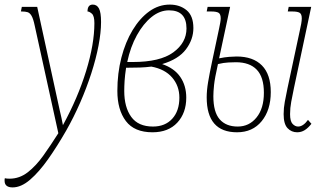

<svg xmlns="http://www.w3.org/2000/svg" viewBox="-65 -566 1410 836"><path d="M-10 250Q-45 250 -45 221Q-45 219 -45 216Q-45 213 -44 210Q-40 211 -35 211.5Q-30 212 -23 212Q20 212 56 184Q92 156 124 111Q156 66 189 14L86 -455Q80 -484 72.5 -497Q65 -510 55 -513Q45 -516 30 -516H26L30 -536H97L195 -86Q199 -70 202.5 -53.5Q206 -37 209 -21Q274 -140 310 -257Q346 -374 346 -465Q346 -497 335 -506.5Q324 -516 316 -516Q316 -546 339 -546Q357 -546 366 -529Q375 -512 375 -470Q375 -425 364 -367.5Q353 -310 332.5 -246.5Q312 -183 284 -119Q256 -55 223 3Q184 71 144.5 127Q105 183 66 216.5Q27 250 -10 250Z M599 10Q520 10 483 -39Q446 -88 446 -170Q446 -247 463.5 -315Q481 -383 512.5 -435Q544 -487 585 -516.5Q626 -546 674 -546Q718 -546 747.5 -521.5Q777 -497 777 -444Q777 -394 744.5 -351Q712 -308 641 -287Q694 -269 720 -231Q746 -193 746 -141Q746 -74 707 -32Q668 10 599 10ZM671 -521Q631 -521 595 -492Q559 -463 531 -412.5Q503 -362 489 -296H513Q632 -296 689.5 -338Q747 -380 747 -442Q747 -521 671 -521ZM601 -15Q654 -15 685 -49Q716 -83 716 -141Q716 -192 684.5 -228.5Q653 -265 594 -276Q571 -273 545 -272Q519 -271 484 -271Q479 -238 477.5 -214Q476 -190 476 -170Q476 -99 506.5 -57Q537 -15 601 -15Z M1229 10Q1204 10 1187 -8Q1170 -26 1170 -69Q1170 -96 1175 -122.5Q1180 -149 1187 -183L1240 -431Q1244 -448 1246.5 -462.5Q1249 -477 1249 -486Q1249 -505 1239.5 -510.5Q1230 -516 1208 -516H1188L1192 -536H1290L1215 -183Q1208 -149 1203 -122.5Q1198 -96 1198 -69Q1198 -38 1209 -26.5Q1220 -15 1233 -15Q1255 -15 1276 -44L1291 -27Q1277 -9 1262 0.5Q1247 10 1229 10ZM967 10Q835 10 835 -142Q835 -172 841 -208Q847 -244 858 -296L889 -442Q892 -456 894 -467.5Q896 -479 896 -486Q896 -505 886.5 -510.5Q877 -516 855 -516H835L839 -536H937L889 -312Q913 -317 933 -318.5Q953 -320 965 -320Q1037 -320 1075.5 -281Q1114 -242 1114 -165Q1114 -87 1074.5 -38.5Q1035 10 967 10ZM970 -15Q1020 -15 1052 -54.5Q1084 -94 1084 -162Q1084 -230 1053 -262.5Q1022 -295 962 -295Q950 -295 929.5 -294Q909 -293 884 -287Q870 -225 867 -195.5Q864 -166 864 -147Q864 -78 891.5 -46.5Q919 -15 970 -15Z"/></svg>

Font: Noto Serif ExtraCondensed Thin
Style: Italic
Weight: 100
Width: 2
Italic angle: -12°
Designer: Monotype Design Team
Foundry: Monotype Imaging Inc.
Version: Version 2.013